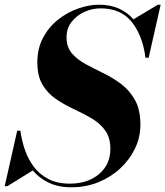

<svg xmlns="http://www.w3.org/2000/svg" viewBox="-48 -780 702 815"><path d="M-16 10H-28L25 -225H38.5Q44 -184.5 57.5 -144.8Q71 -105 95.2 -72.5Q119.5 -40 157.2 -20.2Q195 -0.5 248.5 -0.5Q324.5 -0.5 372.5 -41.2Q420.5 -82 420.5 -147.5Q420.5 -196.5 398 -227Q375.5 -257.5 340.2 -278Q305 -298.5 265.5 -316.8Q226 -335 190.8 -358.8Q155.5 -382.5 133 -419.5Q110.5 -456.5 110.5 -515Q110.5 -575 135.2 -620.8Q160 -666.5 199.5 -697.5Q239 -728.5 284.8 -744.2Q330.5 -760 372.5 -760Q420 -760 456.2 -743.8Q492.5 -727.5 518.5 -698L622 -760H634L583 -535H569.5Q558 -627 512 -685.8Q466 -744.5 379 -744.5Q343.5 -744.5 310.2 -729.5Q277 -714.5 255.8 -687Q234.5 -659.5 234.5 -621.5Q234.5 -580 257.2 -553.5Q280 -527 315.8 -507.8Q351.5 -488.5 391.5 -469Q431.5 -449.5 467 -422.8Q502.5 -396 525.2 -355Q548 -314 548 -250Q548 -197.5 525.2 -150Q502.5 -102.5 462.5 -65.2Q422.5 -28 369.5 -6.5Q316.5 15 255.5 15Q198.5 15 158.2 -4.8Q118 -24.5 91 -56.5Z"/></svg>

Font: Bodoni* 16pt
Style: Bold Italic
Weight: 700
Italic angle: -13°
Version: Version 2.3